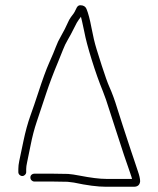

<svg xmlns="http://www.w3.org/2000/svg" viewBox="-20 -652 604 733"><path d="M177 11H111C107 11 103.5 12.3 100.5 15C97.5 17.7 96 21.2 96 25.5C96 29.8 97.5 33.5 100.5 36.5C103.5 39.5 107 41 111 41H177L238 42C245.3 42.7 253.3 43.7 262 45C311.8 55.7 352.8 61 385 61H491C505.7 61 513.7 54 515 40C515 30.7 512 17.5 506 0.5C504 -5.2 501.8 -11.7 499.5 -19C497.2 -26.3 494.5 -34.3 491.5 -43C488.5 -51.7 485 -62 481 -74C477 -86 472.7 -99.2 468 -113.5C463.3 -127.8 456.7 -148.2 448 -174.5C439.3 -200.8 432.7 -221.7 428 -237C418.3 -269 408.2 -296.7 397.7 -320C390.8 -335.4 381 -362.6 368.5 -401.5C362.2 -421.2 355.5 -442.3 348.5 -465C341.5 -487.7 335.1 -514.7 329.2 -546.1C323.4 -577.5 317 -601.5 310.2 -618C306.3 -627.3 298.4 -632 286.5 -632C280.8 -632 276.3 -629 273 -623C267.3 -610.1 261.9 -600.7 257 -595C253 -590.3 248.7 -584 244 -576C232 -549.6 221.5 -528.7 212.5 -513.5C204.8 -500.5 198.3 -486.8 193 -472.5C187.7 -458.2 179.3 -438.2 167.9 -412.7C156.5 -387.1 142.2 -347.9 125 -295C115.7 -266.3 106 -238.1 96 -210.2C86 -182.3 77.1 -150 69.4 -113.1C63 -82.5 57.7 -57.3 53.5 -37.5C51.2 -26.5 50 -16.3 50 -7V5C50 9 51.5 12.5 54.5 15.5C57.5 18.5 61 20 65 20C69 20 72.5 18.5 75.5 15.5C78.5 12.5 80 9 80 5V-7C80 -13.7 81.2 -22.2 83.5 -32.5C85.8 -42.8 90.3 -64.5 96.8 -97.4C103.3 -130.4 111.1 -160.3 120.2 -187.1C128.4 -211.2 140.6 -247.9 156.9 -297.3C168.9 -333.4 183.7 -372.7 201.5 -415C208.5 -431.7 214.7 -447 220 -461C225.3 -475 231.7 -488.2 239 -500.5C246.3 -512.8 254.1 -527.4 262.4 -544.2C270.6 -561 276.6 -571.8 280.5 -576.5C283.5 -580.2 286.3 -584 289 -588C290.4 -583.7 294.8 -564.4 302 -530C306.7 -504.7 316 -469.4 330 -424.2C344 -379 358.4 -338.6 373 -303C379.8 -286.4 388.5 -261.2 399 -227.5C403.7 -212.5 411 -189.8 421 -159.5C431 -129.2 441.8 -95.9 453.5 -59.7C458.5 -44.2 464.3 -27.3 471 -9C473.7 -1.7 475.8 4.7 477.5 10C479.2 15.3 480.7 19.8 482 23.5C483.3 27.2 484 29.7 484 31H385C360.3 31 326.1 26.7 282.4 18.2C265.9 15 251.8 12.9 240 12Z"/></svg>

Font: Proton
Style: ExBd
Weight: 500
Version: Version 1.017